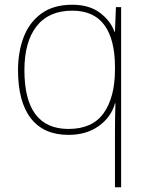

<svg xmlns="http://www.w3.org/2000/svg" viewBox="-20 -558 623 810"><path d="M465 -3Q465 -27 465.5 -62Q466 -97 467 -122H465Q449 -64 397 -26.5Q345 11 269 11Q164 11 110 -59Q56 -129 56 -262Q56 -338 79.5 -400.5Q103 -463 154 -500.5Q205 -538 285 -538Q356 -538 401 -504.5Q446 -471 463 -424H465L469 -528H491V232H465ZM269 -14Q370 -14 417.5 -81Q465 -148 465 -265V-275Q465 -391 420.5 -452Q376 -513 285 -513Q186 -513 134.5 -447.5Q83 -382 83 -262Q83 -14 269 -14Z"/></svg>

Font: Noto Sans Myanmar UI Thin
Style: Regular
Weight: 100
Designer: Monotype Design Team
Foundry: Monotype Imaging Inc.
Version: Version 2.103; ttfautohint (v1.8.4.7-5d5b)